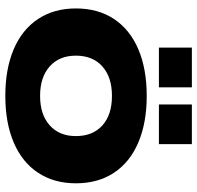

<svg xmlns="http://www.w3.org/2000/svg" viewBox="-30 -716 759 740"><g transform="rotate(90 350.0 -346.5)"><path d="M687 -259Q687 -175 646.5 -113.5Q606 -52 530 -19.5Q454 13 350 13Q246 13 170 -19.5Q94 -52 53.5 -113.5Q13 -175 13 -259Q13 -344 53.5 -405.5Q94 -467 170 -499.5Q246 -532 350 -532Q454 -532 530 -499.5Q606 -467 646.5 -405.5Q687 -344 687 -259ZM350 -121Q422 -121 463.5 -158Q505 -195 505 -259Q505 -324 464 -361Q423 -398 350 -398Q278 -398 236.5 -361Q195 -324 195 -259Q195 -195 236.5 -158Q278 -121 350 -121ZM317 -706V-579H164V-706ZM383 -706H536V-579H383Z"/></g></svg>

Font: Non Bureau Extended
Style: Bold
Weight: 700
Width: 7
Designer: Jona Saucedo
Foundry: Non Foundry
Version: Version 1.000; ttfautohint (v1.8.4)